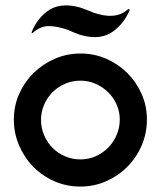

<svg xmlns="http://www.w3.org/2000/svg" viewBox="-20 -677 590 707"><path d="M458 -641Q438 -593 400 -564Q351 -525 271 -550Q270 -550 252 -557.5Q234 -565 230 -567Q189 -581 159.5 -581Q130 -581 103 -558Q99 -553 96 -557Q113 -603 152 -634Q198 -670 273 -650Q280 -648 290 -644L311 -636Q321 -632 323 -631Q404 -602 449 -641Q453 -644 454 -643.5Q455 -643 456 -642ZM421 -237Q421 -266 409.5 -292Q398 -318 378 -337.5Q358 -357 332 -368.5Q306 -380 276 -380Q246 -380 219.5 -368.5Q193 -357 173.5 -337.5Q154 -318 142.5 -291.5Q131 -265 131 -236Q131 -206 142.5 -179Q154 -152 173.5 -132.5Q193 -113 219.5 -101.5Q246 -90 276 -90Q306 -90 332 -101.5Q358 -113 378 -133Q398 -153 409.5 -180Q421 -207 421 -237ZM521 -237Q521 -186 501.5 -141Q482 -96 448.5 -62.5Q415 -29 370.5 -9.5Q326 10 276 10Q225 10 180.5 -9.5Q136 -29 103 -62.5Q70 -96 50.5 -141Q31 -186 31 -237Q31 -287 50.5 -331Q70 -375 103.5 -408Q137 -441 181.5 -460.5Q226 -480 277 -480Q327 -480 371.5 -460.5Q416 -441 449 -408Q482 -375 501.5 -331Q521 -287 521 -237Z"/></svg>

Font: Railway
Style: Regular
Weight: 400
Version: 1.000